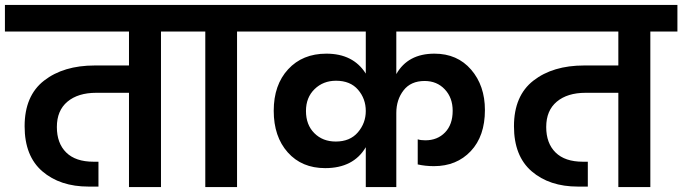

<svg xmlns="http://www.w3.org/2000/svg" viewBox="-41 -760 2772 780"><path d="M-21 -632V-740H723V-632H613V0H483V-383H350Q276 -383 233 -347Q190 -311 190 -244Q190 -178 228 -140.5Q266 -103 339 -103H359V-2H319Q203 -2 131 -64Q59 -126 59 -247Q59 -371 138 -432.5Q217 -494 344 -494H483V-632Z M793 0V-632H682V-740H1033V-632H922V0Z M1445 0V-162Q1395 -77 1280 -77Q1185 -77 1128 -141Q1071 -205 1071 -310Q1071 -415 1129.5 -478.5Q1188 -542 1285 -542Q1394 -542 1445 -461V-632H991V-740H2008V-632H1569V-459Q1616 -542 1724 -542Q1817 -542 1873 -477Q1929 -412 1929 -313Q1929 -207 1871.5 -146Q1814 -85 1722 -85Q1687 -85 1656 -92V-194Q1668 -190 1687 -190Q1736 -190 1767 -222Q1798 -254 1798 -310Q1798 -363 1766 -397Q1734 -431 1684 -431Q1628 -431 1598.5 -393Q1569 -355 1569 -301V0ZM1323 -185Q1381 -185 1413 -222.5Q1445 -260 1445 -309Q1445 -359 1413.5 -395.5Q1382 -432 1324 -432Q1272 -432 1237 -398Q1202 -364 1202 -309Q1202 -253 1236 -219Q1270 -185 1323 -185Z M1967 -632V-740H2711V-632H2601V0H2471V-383H2338Q2264 -383 2221 -347Q2178 -311 2178 -244Q2178 -178 2216 -140.5Q2254 -103 2327 -103H2347V-2H2307Q2191 -2 2119 -64Q2047 -126 2047 -247Q2047 -371 2126 -432.5Q2205 -494 2332 -494H2471V-632Z"/></svg>

Font: SVN-Poppins SemiBold
Style: Regular
Weight: 600
Designer: Ninad Kale (Devanagari), Jonny Pinhorn (Latin)
Foundry: Indian Type Foundry
Version: Version 3.002 2017